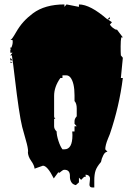

<svg xmlns="http://www.w3.org/2000/svg" viewBox="-20 -758 586 854"><path d="M219.2 35.6Q190.9 -21 170.9 -21Q169.9 -21 133.8 -7.8Q132.8 -22.5 118.4 -42.7Q104 -63 104 -83H105Q105 -100.6 95.2 -133.8Q85.4 -167 78.6 -193.8Q71.8 -220.7 63.2 -278.3Q54.7 -335.9 46.6 -405.5Q38.6 -475.1 32.7 -512.7L29.3 -510.7L25.9 -511.7L35.6 -523.4H25.9V-535.6H27.3L25.9 -546.9L30.3 -545.9Q36.6 -559.6 36.6 -572.3L35.6 -580.1H26.4Q33.2 -582.5 49.8 -611.8Q66.4 -641.1 85 -661.4Q103.5 -681.6 126.5 -698.7Q179.7 -738.3 266.6 -738.3V-727.5L275.9 -738.3L331.1 -727.5V-738.3Q381.3 -738.3 458 -671.4L467.8 -682.1L468.8 -673.3L460 -671.4L478 -659.2L468.8 -648.9Q471.7 -642.6 481.9 -634.3Q492.2 -626 498.5 -626H500.5L526.4 -591.8H519.5Q516.6 -579.1 516.6 -551.3Q516.6 -523.4 517.6 -511.7L526.4 -501L517.6 -411.1H526.4Q510.7 -285.2 468.8 -162.1Q466.8 -156.7 460.4 -141.6Q448.2 -111.8 448.2 -93.8L458 -83Q447.3 -83 439.5 -67.6Q431.6 -52.2 429.2 -37.6Q410.6 -16.1 405 1Q399.4 18.1 399.4 44.4V75.7H389.6Q377.9 75.7 377.9 62.5L380.4 37.1Q380.4 21 360.8 18.6V29.3L354.5 28.3L340.8 42L331.1 32.2V53.2L317.4 65.4Q302.7 62.5 296.6 51Q290.5 39.6 291 27.8Q292.5 -2.9 266.6 -2.9Q260.3 -2.9 252.7 3.9Q245.1 10.7 243.4 10.7Q241.7 10.7 239.7 7.8ZM266.6 -93.8Q302.2 -93.8 302.2 -157.2Q302.2 -168 301.3 -173.3H311.5V-196.3H321.3L311.5 -207V-219.2Q311.5 -230 321.3 -240.7V-275.4Q321.3 -297.9 311.5 -308.6V-333.5Q311.5 -389.6 293.5 -413.1Q285.6 -422.9 274.9 -422.9H257.8V-411.1H248.5Q220.7 -372.1 220.7 -331.5V-240.7Q220.7 -234.4 226.6 -229.5H220.7V-196.3Q220.7 -183.6 231.9 -173.3Q231.9 -156.2 240 -131.3Q248 -106.4 257.8 -93.8ZM35.6 -489.7H25.9V-501ZM35.6 -479H25.9L27.3 -484.4Z"/></svg>

Font: Butcherman
Style: Regular
Weight: 400
Version: Version 001.004